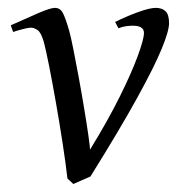

<svg xmlns="http://www.w3.org/2000/svg" viewBox="-20 -440 450 478"><path d="M400.9 -382.3Q400.9 -363.3 382.6 -318.6Q364.3 -273.9 321.5 -196.3Q278.8 -118.7 205.1 -0.5Q197.3 2.9 184.3 8.5Q171.4 14.2 162.6 18.1L147.9 4.4Q143.6 -33.2 136 -82.8Q128.4 -132.3 119.6 -182.4Q110.8 -232.4 102.8 -273.2Q94.7 -314 89.4 -334.5Q82.5 -358.9 73.7 -365Q64.9 -371.1 56.6 -371.1Q50.3 -371.1 36.4 -367.4Q22.5 -363.8 12.7 -360.4L6.8 -377Q44.4 -394 75 -407.2Q105.5 -420.4 116.7 -420.4Q129.9 -420.4 136.5 -407.7Q143.1 -395 152.3 -363.3Q156.2 -349.6 162.6 -317.6Q168.9 -285.6 176.3 -245.8Q183.6 -206.1 189.9 -167.7Q196.3 -129.4 200.2 -101.8Q204.1 -74.2 204.1 -67.4Q248.5 -139.6 278.3 -199.7Q308.1 -259.8 323.2 -301.3Q338.4 -342.8 338.4 -357.9Q338.4 -376 310.5 -376Q303.2 -376 293.9 -374.8Q284.7 -373.5 274.9 -369.6L266.6 -385.3Q292.5 -398.4 322.5 -409.4Q352.5 -420.4 367.7 -420.4Q383.3 -420.4 392.1 -412.1Q400.9 -403.8 400.9 -382.3Z"/></svg>

Font: Dai Banna SIL Light
Style: Italic
Weight: 300
Italic angle: -11°
Designer: Victor Gaultney
Foundry: SIL International
Version: Version 4.000